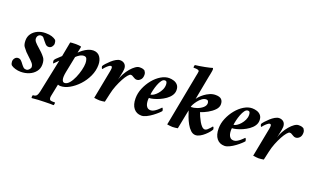

<svg xmlns="http://www.w3.org/2000/svg" viewBox="-90 -1184 3132 1901"><g transform="rotate(20 1475.5 -233.0)"><path d="M218 -438Q257 -438 283 -429.5Q309 -421 325 -408Q332 -401 334 -388Q336 -375 336 -369Q336 -353 323 -336Q310 -319 287 -319Q269 -319 254 -334.5Q239 -350 229 -364Q219 -379 209 -389.5Q199 -400 182 -400Q166 -400 154.5 -387.5Q143 -375 143 -355Q143 -337 159 -318.5Q175 -300 197 -281.5Q219 -263 237 -245Q254 -229 273 -204.5Q292 -180 292 -134Q292 -91 267 -59Q242 -27 201.5 -10Q161 7 113 7Q84 7 55.5 -1.5Q27 -10 11 -23Q4 -31 1.5 -42Q-1 -53 -1 -61Q-1 -80 12 -96.5Q25 -113 46 -113Q64 -113 77 -101Q90 -89 104 -69Q117 -52 128 -42Q139 -32 157 -32Q173 -32 187 -46.5Q201 -61 201 -74Q201 -96 183.5 -116Q166 -136 143 -156.5Q120 -177 101 -197Q83 -217 68 -238Q53 -259 53 -303Q53 -342 74.5 -372.5Q96 -403 133.5 -420.5Q171 -438 218 -438Z M719 -438Q766 -438 790.5 -404.5Q815 -371 815 -320Q815 -259 788 -200.5Q761 -142 718 -96Q675 -50 626 -22.5Q577 5 532 5Q528 5 520 4Q512 3 505 0L480 123Q477 136 477 150Q477 154 480.5 162.5Q484 171 491 173Q502 176 516 176Q530 176 535 176Q537 176 537 176Q540 177 538.5 190.5Q537 204 533 206Q523 206 515 205.5Q507 205 499 205Q474 205 439.5 206Q405 207 370 208.5Q335 210 306 214Q302 213 303 199Q304 185 308 183Q334 183 347 167Q356 155 363 125L436 -227L389 -180Q386 -184 384 -192.5Q382 -201 382 -206Q382 -214 387.5 -221.5Q393 -229 397 -233L447 -280L476 -434Q482 -436 494 -436.5Q506 -437 518.5 -437.5Q531 -438 536 -438Q544 -438 564.5 -436.5Q585 -435 592 -431Q591 -422 588 -408Q585 -394 582.5 -381.5Q580 -369 579 -364Q593 -379 616 -396.5Q639 -414 666.5 -426Q694 -438 719 -438ZM651 -356Q629 -356 608 -343.5Q587 -331 571 -315Q569 -305 563.5 -278Q558 -251 552 -220.5Q546 -190 541.5 -168Q537 -146 537 -146Q526 -90 533 -64Q540 -38 559 -38Q585 -38 608.5 -65.5Q632 -93 650 -134.5Q668 -176 678.5 -218.5Q689 -261 689 -292Q689 -316 681.5 -336Q674 -356 651 -356Z M1207 -438Q1228 -438 1238 -435.5Q1248 -433 1261 -426Q1267 -419 1272 -408Q1277 -397 1277 -383Q1277 -348 1258.5 -330Q1240 -312 1220 -312Q1205 -312 1194.5 -319Q1184 -326 1175 -330Q1168 -334 1164.5 -336Q1161 -338 1149 -338Q1139 -338 1121 -317Q1103 -296 1083.5 -260Q1064 -224 1046.5 -180Q1029 -136 1019 -89L999 0Q992 2 972.5 4Q953 6 945 6Q937 6 916.5 4Q896 2 887 0L945 -302Q946 -305 947.5 -317.5Q949 -330 949 -334Q949 -341 946 -347.5Q943 -354 935 -354Q925 -354 908.5 -340.5Q892 -327 879.5 -312.5Q867 -298 865 -295Q860 -295 856 -306Q852 -317 852 -321Q858 -333 875 -352Q892 -371 914 -391Q936 -411 959.5 -424.5Q983 -438 1003 -438Q1032 -438 1050.5 -420.5Q1069 -403 1069 -369Q1069 -359 1065.5 -339Q1062 -319 1060 -311Q1059 -306 1056 -293Q1053 -280 1050.5 -267Q1048 -254 1046 -250Q1056 -283 1074.5 -316.5Q1093 -350 1116.5 -377.5Q1140 -405 1163.5 -421.5Q1187 -438 1207 -438Z M1519 -438Q1544 -438 1569 -430Q1594 -422 1610.5 -402.5Q1627 -383 1627 -349Q1627 -319 1609.5 -293Q1592 -267 1563.5 -247Q1535 -227 1503.5 -213Q1472 -199 1443 -191.5Q1414 -184 1396 -184Q1395 -182 1394.5 -172.5Q1394 -163 1394 -159Q1394 -141 1398.5 -121.5Q1403 -102 1416 -88.5Q1429 -75 1453 -75Q1470 -75 1486.5 -84.5Q1503 -94 1517.5 -106Q1532 -118 1541.5 -128Q1551 -138 1552 -139Q1559 -139 1563 -126.5Q1567 -114 1567 -109Q1562 -101 1542 -82.5Q1522 -64 1494.5 -43.5Q1467 -23 1437.5 -8.5Q1408 6 1385 6Q1333 6 1303 -31.5Q1273 -69 1273 -137Q1273 -191 1295.5 -244.5Q1318 -298 1354 -342Q1390 -386 1433.5 -412Q1477 -438 1519 -438ZM1399 -221Q1413 -221 1432 -233Q1451 -245 1469 -265.5Q1487 -286 1499 -311.5Q1511 -337 1511 -364Q1511 -378 1506.5 -390Q1502 -402 1486 -402Q1468 -402 1453 -381.5Q1438 -361 1426.5 -330.5Q1415 -300 1408 -270Q1401 -240 1399 -221Z M2008 -438Q2051 -438 2069.5 -420Q2088 -402 2088 -368Q2088 -336 2061 -308Q2034 -280 1995.5 -258.5Q1957 -237 1920 -225Q1926 -207 1937 -182.5Q1948 -158 1961.5 -134.5Q1975 -111 1990.5 -95.5Q2006 -80 2022 -80Q2034 -80 2047.5 -91.5Q2061 -103 2072.5 -116.5Q2084 -130 2088 -135Q2096 -135 2099 -124Q2102 -113 2102 -109Q2098 -99 2083 -80.5Q2068 -62 2046.5 -42.5Q2025 -23 2000.5 -9.5Q1976 4 1954 4Q1926 4 1902.5 -18Q1879 -40 1860.5 -73.5Q1842 -107 1829 -142Q1816 -177 1808 -203Q1802 -176 1795.5 -141Q1789 -106 1782.5 -74Q1776 -42 1772 -21Q1768 0 1768 0Q1761 2 1741 4Q1721 6 1713 6Q1705 6 1685 4Q1665 2 1656 0Q1657 -6 1663.5 -38.5Q1670 -71 1679 -120Q1688 -169 1699 -226Q1710 -283 1720.5 -339Q1731 -395 1740 -441.5Q1749 -488 1754.5 -517Q1760 -546 1760 -547Q1763 -561 1766 -576Q1769 -591 1769 -599Q1769 -608 1758 -612Q1747 -616 1733.5 -616.5Q1720 -617 1711 -617Q1710 -617 1709 -617Q1707 -620 1708.5 -631.5Q1710 -643 1713 -646Q1733 -648 1760 -652.5Q1787 -657 1813.5 -662Q1840 -667 1860.5 -672Q1881 -677 1889 -680Q1893 -678 1894 -672Q1895 -666 1895 -661Q1895 -657 1892.5 -642Q1890 -627 1887 -611Q1884 -595 1882 -588L1834 -333Q1839 -342 1855 -359.5Q1871 -377 1895 -395Q1919 -413 1948 -425.5Q1977 -438 2008 -438ZM1935 -365Q1913 -365 1892 -349.5Q1871 -334 1854 -312Q1837 -290 1826.5 -270.5Q1816 -251 1816 -242Q1847 -242 1880.5 -254Q1914 -266 1938 -287Q1962 -308 1962 -334Q1962 -342 1957 -353.5Q1952 -365 1935 -365Z M2394 -438Q2419 -438 2444 -430Q2469 -422 2485.5 -402.5Q2502 -383 2502 -349Q2502 -319 2484.5 -293Q2467 -267 2438.5 -247Q2410 -227 2378.5 -213Q2347 -199 2318 -191.5Q2289 -184 2271 -184Q2270 -182 2269.5 -172.5Q2269 -163 2269 -159Q2269 -141 2273.5 -121.5Q2278 -102 2291 -88.5Q2304 -75 2328 -75Q2345 -75 2361.5 -84.5Q2378 -94 2392.5 -106Q2407 -118 2416.5 -128Q2426 -138 2427 -139Q2434 -139 2438 -126.5Q2442 -114 2442 -109Q2437 -101 2417 -82.5Q2397 -64 2369.5 -43.5Q2342 -23 2312.5 -8.5Q2283 6 2260 6Q2208 6 2178 -31.5Q2148 -69 2148 -137Q2148 -191 2170.5 -244.5Q2193 -298 2229 -342Q2265 -386 2308.5 -412Q2352 -438 2394 -438ZM2274 -221Q2288 -221 2307 -233Q2326 -245 2344 -265.5Q2362 -286 2374 -311.5Q2386 -337 2386 -364Q2386 -378 2381.5 -390Q2377 -402 2361 -402Q2343 -402 2328 -381.5Q2313 -361 2301.5 -330.5Q2290 -300 2283 -270Q2276 -240 2274 -221Z M2882 -438Q2903 -438 2913 -435.5Q2923 -433 2936 -426Q2942 -419 2947 -408Q2952 -397 2952 -383Q2952 -348 2933.5 -330Q2915 -312 2895 -312Q2880 -312 2869.5 -319Q2859 -326 2850 -330Q2843 -334 2839.5 -336Q2836 -338 2824 -338Q2814 -338 2796 -317Q2778 -296 2758.5 -260Q2739 -224 2721.5 -180Q2704 -136 2694 -89L2674 0Q2667 2 2647.5 4Q2628 6 2620 6Q2612 6 2591.5 4Q2571 2 2562 0L2620 -302Q2621 -305 2622.5 -317.5Q2624 -330 2624 -334Q2624 -341 2621 -347.5Q2618 -354 2610 -354Q2600 -354 2583.5 -340.5Q2567 -327 2554.5 -312.5Q2542 -298 2540 -295Q2535 -295 2531 -306Q2527 -317 2527 -321Q2533 -333 2550 -352Q2567 -371 2589 -391Q2611 -411 2634.5 -424.5Q2658 -438 2678 -438Q2707 -438 2725.5 -420.5Q2744 -403 2744 -369Q2744 -359 2740.5 -339Q2737 -319 2735 -311Q2734 -306 2731 -293Q2728 -280 2725.5 -267Q2723 -254 2721 -250Q2731 -283 2749.5 -316.5Q2768 -350 2791.5 -377.5Q2815 -405 2838.5 -421.5Q2862 -438 2882 -438Z"/></g></svg>

Font: Amiri
Style: Bold Italic
Weight: 700
Italic angle: 10°
Designer: Khaled Hosny
Version: Version 0.113